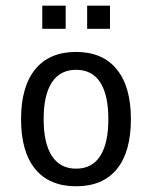

<svg xmlns="http://www.w3.org/2000/svg" viewBox="-20 -649 540 681"><path d="M250 -401.4Q193.4 -401.4 164.1 -356.9Q134.8 -312.5 134.8 -226.6Q134.8 -140.6 164.1 -95.7Q193.4 -50.8 250 -50.8Q306.6 -50.8 335.4 -95.7Q364.3 -140.6 364.3 -226.6Q364.3 -312.5 335.4 -356.9Q306.6 -401.4 250 -401.4ZM250 -464.8Q343.8 -464.8 394 -403.3Q444.3 -341.8 444.3 -226.6Q444.3 -110.4 394.5 -49.3Q344.7 11.7 250 11.7Q155.3 11.7 105 -49.3Q54.7 -110.4 54.7 -226.6Q54.7 -341.8 105 -403.3Q155.3 -464.8 250 -464.8ZM129.9 -628.9H212.9V-546.9H129.9ZM289.1 -628.9H370.1V-546.9H289.1Z"/></svg>

Font: BabelStone Irk Bitig
Style: Regular
Weight: 400
Designer: Andrew West
Foundry: BabelStone
Version: Version 1.03 June 7, 2023